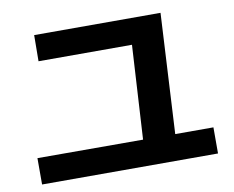

<svg xmlns="http://www.w3.org/2000/svg" viewBox="-72 -767 1008 827"><g transform="rotate(-10 432.0 -354.0)"><path d="M47.9 -149.4 509.8 -148.9 533.7 -559.6H125L126 -673.8H678.7L650.4 -148.4H817.4V-34.2H47.9Z"/></g></svg>

Font: Pretendard GOV
Style: Bold
Weight: 700
Designer: Base glyphs from Inter by Rasmus Andersson; Hangeul glyphs from Noto Sans CJK(Source Han Sans) by Jang Soo-young and Kan
Foundry: Kil Hyung-jin
Version: Version 1.309